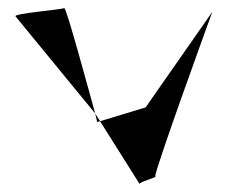

<svg xmlns="http://www.w3.org/2000/svg" viewBox="-20 -722 590 472"><path d="M18 -682 214 -443C196 -508 143 -704 138 -702C128 -698 15 -689 18 -682ZM214 -443C217 -431 219 -423 219 -422L226 -424ZM226 -424 323 -270C325 -276 368 -286 362 -289C356 -292 502 -693 502 -693L338 -458Z"/></svg>

Font: Ampere
Style: SuCnd
Weight: 400
Version: Version 1